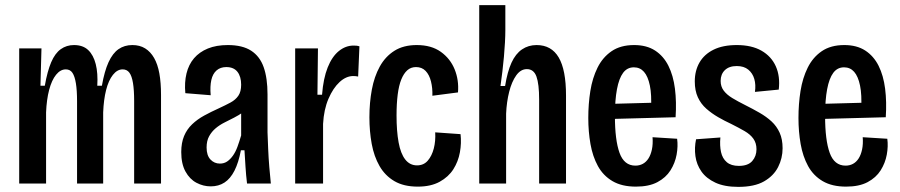

<svg xmlns="http://www.w3.org/2000/svg" viewBox="-20 -717 3517 750"><path d="M55 0V-350V-528H142L138 -382H155Q165 -439 180 -474Q195 -509 217.5 -525Q240 -541 269 -541Q304 -541 324.5 -521.5Q345 -502 354 -466.5Q363 -431 360 -382H378Q388 -439 404 -474Q420 -509 443 -525Q466 -541 497 -541Q526 -541 547 -528Q568 -515 582 -490.5Q596 -466 602.5 -430Q609 -394 609 -346V0H504V-323Q504 -365 499.5 -392.5Q495 -420 485.5 -433Q476 -446 459 -446Q438 -446 421 -424.5Q404 -403 394.5 -365.5Q385 -328 383 -278V0H281V-321Q281 -364 276.5 -391.5Q272 -419 263 -432.5Q254 -446 237 -446Q216 -446 199 -425Q182 -404 172 -366Q162 -328 160 -278V0Z M803 11Q774 11 747.5 -3Q721 -17 704.5 -47Q688 -77 688 -123Q688 -159 699 -185.5Q710 -212 730.5 -231.5Q751 -251 777.5 -265.5Q804 -280 835 -294Q861 -306 880.5 -316.5Q900 -327 911 -343Q922 -359 922 -386Q922 -418 907.5 -436.5Q893 -455 864 -455Q841 -455 826 -442Q811 -429 805.5 -404.5Q800 -380 803 -345L704 -353Q700 -395 708.5 -430Q717 -465 738 -489.5Q759 -514 792 -527.5Q825 -541 870 -541Q927 -541 961 -519Q995 -497 1010 -454.5Q1025 -412 1025 -348V-200Q1026 -172 1027.5 -136Q1029 -100 1032 -64Q1035 -28 1038 0H945Q941 -33 939 -65.5Q937 -98 935 -130H921Q912 -82 896 -50.5Q880 -19 857 -4Q834 11 803 11ZM839 -78Q855 -78 867 -86Q879 -94 889.5 -108.5Q900 -123 907.5 -143.5Q915 -164 922 -188V-298L953 -305Q944 -289 928.5 -278Q913 -267 894.5 -257.5Q876 -248 857 -238.5Q838 -229 822.5 -216Q807 -203 797 -185Q787 -167 787 -141Q787 -110 802 -94Q817 -78 839 -78Z M1133 0V-314V-528H1222L1220 -347H1238Q1243 -411 1260 -453.5Q1277 -496 1303.5 -517.5Q1330 -539 1361 -539Q1367 -539 1372.5 -538.5Q1378 -538 1384 -536L1379 -418Q1375 -419 1369.5 -419.5Q1364 -420 1360 -420Q1332 -420 1306.5 -396.5Q1281 -373 1263 -331Q1245 -289 1242 -233V0Z M1612 12Q1557 12 1520.5 -9.5Q1484 -31 1462.5 -68.5Q1441 -106 1432 -155Q1423 -204 1423 -259Q1423 -316 1432.5 -367Q1442 -418 1463.5 -457Q1485 -496 1520.5 -518.5Q1556 -541 1608 -541Q1665 -541 1702 -514.5Q1739 -488 1756 -446Q1773 -404 1769 -356L1669 -343Q1670 -373 1663.5 -399Q1657 -425 1642.5 -440Q1628 -455 1605 -455Q1585 -455 1571 -442.5Q1557 -430 1547.5 -406.5Q1538 -383 1533.5 -347.5Q1529 -312 1529 -266Q1529 -205 1537 -161Q1545 -117 1563 -94Q1581 -71 1609 -71Q1635 -71 1651 -89.5Q1667 -108 1674.5 -137Q1682 -166 1680 -200L1779 -193Q1783 -158 1776.5 -122Q1770 -86 1751 -56Q1732 -26 1697.5 -7Q1663 12 1612 12Z M1852 0V-336V-697H1954V-599Q1954 -578 1952.5 -551Q1951 -524 1948.5 -495.5Q1946 -467 1942.5 -438Q1939 -409 1935 -381H1953Q1962 -437 1978 -472Q1994 -507 2019 -524Q2044 -541 2076 -541Q2134 -541 2162.5 -492.5Q2191 -444 2191 -344V0H2086V-328Q2086 -389 2075.5 -418Q2065 -447 2038 -447Q2014 -447 1996.5 -422.5Q1979 -398 1969 -358.5Q1959 -319 1957 -273V0Z M2464 12Q2409 12 2372.5 -9.5Q2336 -31 2315.5 -68.5Q2295 -106 2286.5 -154.5Q2278 -203 2278 -256Q2278 -311 2286 -361.5Q2294 -412 2314 -452.5Q2334 -493 2369 -517Q2404 -541 2457 -541Q2506 -541 2539 -519.5Q2572 -498 2591 -460Q2610 -422 2616.5 -370.5Q2623 -319 2619 -259L2356 -252V-311L2541 -316L2523 -291Q2526 -347 2518.5 -383Q2511 -419 2495.5 -436.5Q2480 -454 2456 -454Q2430 -454 2414 -432.5Q2398 -411 2390 -368.5Q2382 -326 2382 -264Q2382 -170 2400 -120Q2418 -70 2462 -70Q2478 -70 2491 -77Q2504 -84 2513 -98Q2522 -112 2526.5 -133Q2531 -154 2529 -181L2625 -175Q2629 -146 2623 -113Q2617 -80 2599 -51.5Q2581 -23 2548 -5.5Q2515 12 2464 12Z M2864 13Q2810 13 2774.5 -3.5Q2739 -20 2720 -47Q2701 -74 2696.5 -107Q2692 -140 2699 -173L2794 -180Q2791 -148 2796.5 -123Q2802 -98 2819 -83.5Q2836 -69 2866 -69Q2902 -69 2918.5 -88Q2935 -107 2935 -134Q2935 -158 2923 -175Q2911 -192 2888.5 -205Q2866 -218 2836 -233Q2810 -245 2785 -259.5Q2760 -274 2739 -292.5Q2718 -311 2706 -337Q2694 -363 2694 -399Q2694 -441 2712.5 -473Q2731 -505 2767.5 -523Q2804 -541 2858 -541Q2916 -541 2954.5 -519Q2993 -497 3010.5 -458Q3028 -419 3022 -367L2929 -358Q2933 -386 2926.5 -408.5Q2920 -431 2903 -445Q2886 -459 2858 -459Q2828 -459 2811.5 -443Q2795 -427 2795 -401Q2795 -379 2807 -363Q2819 -347 2840.5 -334Q2862 -321 2890 -307Q2920 -292 2947 -276.5Q2974 -261 2994 -242.5Q3014 -224 3025.5 -198.5Q3037 -173 3037 -138Q3037 -99 3019.5 -64.5Q3002 -30 2964.5 -8.5Q2927 13 2864 13Z M3285 12Q3230 12 3193.5 -9.5Q3157 -31 3136.5 -68.5Q3116 -106 3107.5 -154.5Q3099 -203 3099 -256Q3099 -311 3107 -361.5Q3115 -412 3135 -452.5Q3155 -493 3190 -517Q3225 -541 3278 -541Q3327 -541 3360 -519.5Q3393 -498 3412 -460Q3431 -422 3437.5 -370.5Q3444 -319 3440 -259L3177 -252V-311L3362 -316L3344 -291Q3347 -347 3339.5 -383Q3332 -419 3316.5 -436.5Q3301 -454 3277 -454Q3251 -454 3235 -432.5Q3219 -411 3211 -368.5Q3203 -326 3203 -264Q3203 -170 3221 -120Q3239 -70 3283 -70Q3299 -70 3312 -77Q3325 -84 3334 -98Q3343 -112 3347.5 -133Q3352 -154 3350 -181L3446 -175Q3450 -146 3444 -113Q3438 -80 3420 -51.5Q3402 -23 3369 -5.5Q3336 12 3285 12Z"/></svg>

Font: Bricolage Grotesque 24pt Condensed Medium
Style: Regular
Weight: 500
Width: 3
Designer: Mathieu Triay
Foundry: Atelier Triay
Version: Version 1.001;gftools[0.9.33.dev8+g029e19f]